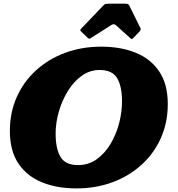

<svg xmlns="http://www.w3.org/2000/svg" viewBox="-20 -1030 990 1070"><path d="M290 -285Q290 -201 317.2 -155.5Q344.5 -110 415 -110Q473 -110 518.2 -142Q563.5 -174 595.2 -226.8Q627 -279.5 643.5 -342Q660 -404.5 660 -465Q660 -549 632.8 -594.5Q605.5 -640 535 -640Q481 -640 436 -608Q391 -576 358.5 -523.2Q326 -470.5 308 -408.2Q290 -346 290 -285ZM405 20Q298.5 20 215 -13.5Q131.5 -47 83.2 -117.8Q35 -188.5 35 -300Q35 -402.5 73 -488.2Q111 -574 180 -637.2Q249 -700.5 342 -735.2Q435 -770 545 -770Q651.5 -770 735.2 -736.5Q819 -703 867 -632.2Q915 -561.5 915 -450Q915 -347.5 877 -261.8Q839 -176 770 -112.8Q701 -49.5 608 -14.8Q515 20 405 20ZM468 -820 431.5 -855Q426.5 -860.5 427.2 -863Q428 -865.5 434 -872L557.5 -1001Q563 -1007 569 -1008.2Q575 -1009.5 586 -1009.5H678.5Q695.5 -1009.5 699.5 -1001L763 -872.5Q767 -865 758 -855L722.5 -818Q716 -811.5 713.8 -812.2Q711.5 -813 706 -817.5L625.5 -890Q614.5 -899.5 600.5 -890.5L485 -817Q478.5 -813 475.2 -814.5Q472 -816 468 -820Z"/></svg>

Font: Besley* Fatface
Style: Italic
Weight: 900
Italic angle: -13°
Designer: Owen Earl
Foundry: indestructible type*
Version: Version 3.000; ttfautohint (v1.8.3)